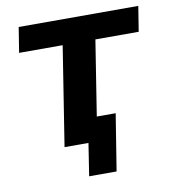

<svg xmlns="http://www.w3.org/2000/svg" viewBox="-73 -558 673 751"><g transform="rotate(-10 263.0 -182.5)"><path d="M221 129 241 0H146L208 -394H35L51 -494H526L510 -394H338L291 -96H366L330 129Z"/></g></svg>

Font: Nunito Sans 10pt
Style: Bold Italic
Weight: 700
Italic angle: -9°
Designer: Vernon Adams
Foundry: Vernon Adams
Version: Version 3.101;gftools[0.9.27]